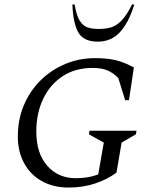

<svg xmlns="http://www.w3.org/2000/svg" viewBox="-20 -832 700 862"><path d="M288 10Q219 10 167.5 -19Q116 -48 88 -100Q60 -152 60 -219Q60 -296 87.5 -360.5Q115 -425 163 -472Q211 -519 273.5 -545Q336 -571 407 -571Q460 -571 498.5 -562Q537 -553 581 -529L559 -382H542L511 -482Q487 -506 461 -516.5Q435 -527 396 -527Q318 -527 261.5 -490Q205 -453 174 -388.5Q143 -324 143 -241Q143 -144 192 -88Q241 -32 320 -32Q345 -32 369.5 -35.5Q394 -39 421 -49L446 -192L379 -229L382 -245H593L590 -229L526 -192L503 -57Q461 -26 406.5 -8Q352 10 288 10ZM419 -645Q355 -645 331.5 -686.5Q308 -728 305 -812H315Q323 -763 337.5 -739.5Q352 -716 373 -709Q394 -702 423 -702Q452 -702 476.5 -708.5Q501 -715 524.5 -738.5Q548 -762 573 -812H583Q557 -728 517.5 -686.5Q478 -645 419 -645Z"/></svg>

Font: Spectral SC
Style: Italic
Weight: 400
Italic angle: -10°
Designer: Jean-Baptiste Levee
Foundry: Production Type
Version: Version 2.001